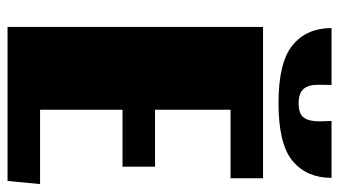

<svg xmlns="http://www.w3.org/2000/svg" viewBox="-210 -666 877 496"><g transform="rotate(90 228.0 -418.5)"><path d="M264 -381H411V-297H264V-84H456L448 0H50V-660H441V-576H264ZM247 -700Q141 -700 97 -736.5Q53 -773 53 -837H200Q200 -830 199.5 -804Q199 -778 210 -765Q221 -752 247 -752Q275 -752 284.5 -765.5Q294 -779 294 -805L293 -837H440Q440 -773 396.5 -736.5Q353 -700 247 -700Z"/></g></svg>

Font: Sansita ExtraBold
Style: Regular
Weight: 800
Designer: Pablo Cosgaya
Foundry: Omnibus-Type
Version: Version 1.006